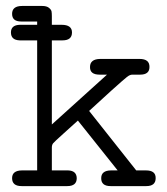

<svg xmlns="http://www.w3.org/2000/svg" viewBox="-20 -631 565 651"><path d="M17.1 -521Q17.1 -545.9 46.9 -546.9H106V-558.1H51.8Q21 -558.1 21 -584Q21 -610.8 55.2 -610.8H123Q138.2 -610.8 146 -604.5Q153.8 -598.1 154.8 -592Q155.8 -585.9 155.8 -576.2V-546.9H189Q224.1 -546.9 224.1 -521Q224.1 -494.1 191.9 -494.1H155.8V-209L342.8 -377.9H317.9Q284.7 -377.9 285.2 -403.8Q285.2 -430.7 319.8 -431.2H453.1Q487.3 -431.2 486.8 -403.8Q486.8 -377.9 455.1 -377.9H428.2Q420.4 -377.9 410.2 -369.9Q399.9 -361.8 356.9 -323.2Q314 -284.2 282.2 -254.9L441.9 -53.2H475.1Q508.3 -53.2 507.8 -26.9Q507.8 0 476.1 0H355Q322.8 0 323.2 -26.9Q323.2 -52.7 356 -53.2H378.9L244.1 -222.2Q223.1 -203.1 193.8 -176.8Q165 -150.9 160.4 -145.5Q155.8 -140.1 155.8 -130.9Q155.8 -129.9 155.8 -128.9V-53.2H210.9Q239.7 -52.2 240.2 -26.9Q240.2 0 208 0H53.2Q21 0 21 -26.9Q21 -52.7 54.2 -53.2H106V-494.1H46.9Q17.1 -495.1 17.1 -521Z"/></svg>

Font: CMU Typewriter Text
Style: Light
Weight: 200
Version: Version 0.7.0